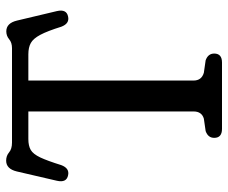

<svg xmlns="http://www.w3.org/2000/svg" viewBox="-80 -680 760 640"><g transform="rotate(-90 300.0 -360.0)"><path d="M144.5 -700H459.5Q478 -700 489.2 -709.5Q500.5 -719 515.5 -719Q543 -719 551.5 -683L583 -550.5Q590.5 -518 564.5 -513Q541.5 -508 531 -535.5Q516.5 -582 504 -605.5Q491.5 -629 476.8 -637.2Q462 -645.5 439 -645.5H351.5V-95Q351.5 -68 377.5 -60.5L419 -54.5Q441.5 -46.5 441.5 -26Q441.5 0 411.5 0H190.5Q160.5 0 160.5 -26Q160.5 -46.5 183 -54.5L224.5 -60.5Q248.5 -67.5 248.5 -95V-645.5H156.5Q134 -645.5 120.2 -637.5Q106.5 -629.5 95.2 -605.8Q84 -582 69.5 -535.5Q59 -508 36 -513Q10 -518 17.5 -550.5L48.5 -684Q57 -719.5 84.5 -719.5Q100.5 -719.5 112 -709.8Q123.5 -700 144.5 -700Z"/></g></svg>

Font: Fraunces 144pt SuperSoft
Style: Regular
Weight: 400
Version: Version 1.000;[b76b70a41]